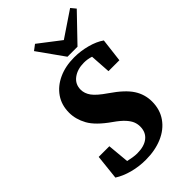

<svg xmlns="http://www.w3.org/2000/svg" viewBox="-270 -976 1083 1083"><g transform="rotate(-45 271.5 -435.0)"><path d="M23 -32 39 -181H124L136 -51Q154 -47 172.5 -44Q191 -41 207 -41Q263 -41 294.5 -66Q326 -91 326 -137Q326 -156 319 -174.5Q312 -193 292.5 -215Q273 -237 233 -265Q153 -321 125 -372Q97 -423 97 -475Q97 -536 128 -581Q159 -626 213.5 -651Q268 -676 338 -676Q389 -676 439.5 -662.5Q490 -649 524 -625L507 -484H420L412 -607Q385 -616 356 -616Q304 -616 269.5 -590.5Q235 -565 235 -521Q235 -491 255 -463Q275 -435 332 -396Q411 -342 442 -294Q473 -246 473 -189Q473 -125 440 -78Q407 -31 348.5 -6Q290 19 215 19Q161 19 110.5 5.5Q60 -8 23 -32ZM236 -886 366 -786 519 -889 543 -860 394 -705H314L203 -861Z"/></g></svg>

Font: Source Serif Pro
Style: Bold Italic
Weight: 700
Italic angle: -12°
Designer: Frank Grießhammer
Foundry: Adobe Systems Incorporated
Version: Version 3.001;hotconv 1.0.111;makeotfexe 2.5.65597